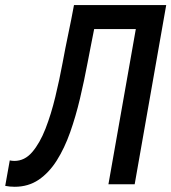

<svg xmlns="http://www.w3.org/2000/svg" viewBox="-49 -713 663 743"><path d="M7.8 9.8Q-11.2 9.8 -28.8 6.3L-11.2 -92.3Q-2.9 -90.3 6.8 -90.3Q46.4 -90.3 75.7 -124.5Q105 -158.7 127 -214.8Q148.9 -271 165 -337.9Q181.2 -404.8 193.4 -470.7Q203.6 -526.4 215.3 -582Q227.1 -637.7 237.3 -693.4H594.2L472.2 0H370.6L476.6 -600.6H315.4Q308.1 -566.4 302.2 -533.7Q295.9 -501 290 -470.7Q276.9 -400.9 260.5 -331.5Q244.1 -262.2 222.4 -200.9Q200.7 -139.6 170.7 -92Q140.6 -44.4 100.6 -17.3Q60.5 9.8 7.8 9.8Z"/></svg>

Font: CaskaydiaCove NFP
Style: Italic
Weight: 400
Italic angle: -10°
Designer: Aaron Bell
Foundry: Saja Typeworks
Version: Version 2111.001; VTT 6.35;Nerd Fonts 3.1.1